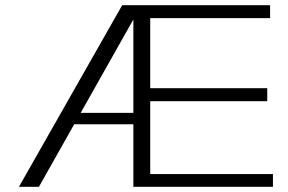

<svg xmlns="http://www.w3.org/2000/svg" viewBox="-20 -720 1110 740"><path d="M53 0 451 -700H1021V-650H559V-380H1010V-330H559V-49H1032V0H494V-241H266L130 0ZM291 -285H494V-645Z"/></svg>

Font: Panamera
Style: Regular
Weight: 400
Designer: Bastien Sozeau
Foundry: NBR — Bastien Sozeau
Version: Version 3.002; ttfautohint (v1.8.4.7-5d5b);gftools[0.9.33]